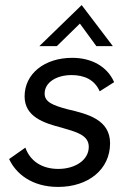

<svg xmlns="http://www.w3.org/2000/svg" viewBox="-20 -729 515 757"><path d="M209 8C328 8 414 -61 414 -164C414 -258 324 -280 247 -298C187 -314 156 -327 156 -360C156 -405 204 -433 262 -433C312 -433 353 -415 373 -369L430 -405C403 -467 341 -501 265 -501C155 -501 77 -438 77 -349C77 -269 152 -244 222 -226C280 -209 330 -197 330 -150C330 -97 275 -63 210 -63C143 -63 98 -96 80 -147L16 -102C42 -45 105 8 209 8ZM135 -547H204L295 -636L360 -547H425L302 -709Z"/></svg>

Font: HK Grotesk
Style: Italic
Weight: 400
Italic angle: -16°
Designer: Alfredo Marco Pradil
Foundry: Hanken Design Co.
Version: Version 3.001;FEAKit 1.0